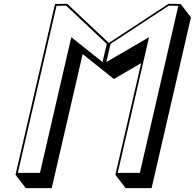

<svg xmlns="http://www.w3.org/2000/svg" viewBox="-20 -924 1029 1015"><path d="M781.4 70.7 989.4 -832.3 935 -903 871 -904 555.4 -696.9 335.4 -904 270.9 -903 62 0 116.4 70.7H253.4L417 -638L582 -506.4L582.1 -506.6L582.2 -506.4L726.3 -590.4L590 0L644.4 70.7ZM544.3 -692 522 -595.9 356.9 -727.5 191.3 -10H74.3L278.7 -893.2L329.8 -894ZM564.3 -692 872 -894 922.7 -893.2 719.3 -10H602.3L768 -727.5L542.1 -595.9Z"/></svg>

Font: Stormning
Style: AsgardObl
Weight: 400
Designer: Robert Jablonski, Mew Too
Foundry: Cannot Into Space Fonts
Version: Version 0.90